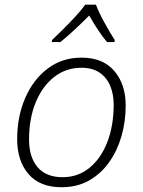

<svg xmlns="http://www.w3.org/2000/svg" viewBox="-20 -784 604 813"><path d="M240.7 8.8Q148.4 8.8 100.6 -47.1Q52.7 -103 52.7 -194.3Q52.7 -290.5 86.7 -368.9Q120.6 -447.3 181.9 -493.7Q243.2 -540 325.2 -540Q415.5 -540 463.9 -483.6Q512.2 -427.2 512.2 -336.9Q512.2 -269.5 494.4 -207.5Q476.6 -145.5 441.9 -96.7Q407.2 -47.9 356.7 -19.5Q306.2 8.8 240.7 8.8ZM245.1 -33.7Q310.5 -33.7 359.1 -73.5Q407.7 -113.3 434.6 -182.9Q461.4 -252.4 461.4 -341.3Q461.4 -384.3 447 -419.7Q432.6 -455.1 402.1 -476.1Q371.6 -497.1 324.7 -497.1Q259.8 -497.1 209.7 -458.3Q159.7 -419.4 131.3 -350.8Q103 -282.2 103 -192.9Q103 -119.1 138.9 -76.4Q174.8 -33.7 245.1 -33.7ZM199.7 -606 200.2 -614.3Q220.2 -633.3 247.3 -660.2Q274.4 -687 300 -714.8Q325.7 -742.7 340.8 -764.2H386.2Q398.9 -730.5 422.6 -687.7Q446.3 -645 465.8 -614.3L464.8 -606H433.1Q413.1 -629.4 393.3 -659.9Q373.5 -690.4 357.9 -718.3Q330.1 -690.4 297.9 -660.2Q265.6 -629.9 235.8 -606Z"/></svg>

Font: Open Sans Light
Style: Italic
Weight: 300
Italic angle: -12°
Designer: Monotype Design Team
Foundry: Monotype Imaging Inc.
Version: Version 3.003; ttfautohint (v1.8.4)